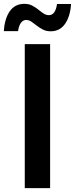

<svg xmlns="http://www.w3.org/2000/svg" viewBox="-45 -980 390 1000"><path d="M-25 -818Q-21 -883 6 -921.5Q33 -960 82 -960Q105 -960 122.5 -951Q140 -942 154 -930.5Q168 -919 181.5 -910Q195 -901 210 -901Q227 -901 237.5 -916Q248 -931 252 -959H325Q321 -895 294 -856Q267 -817 219 -817Q196 -817 178.5 -826Q161 -835 146.5 -846.5Q132 -858 119 -867Q106 -876 91 -876Q75 -876 64 -861Q53 -846 49 -818ZM84 -750H216V0H84Z"/></svg>

Font: Unbounded
Style: Regular
Weight: 400
Designer: Luke Prowse, Jean-Baptiste Morizot, Fátima Lázaro, Florian Runge
Foundry: NaN
Version: Version 1.701;gftools[0.9.28.dev5+ged2979d]